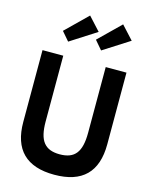

<svg xmlns="http://www.w3.org/2000/svg" viewBox="-151 -1142 979 1251"><g transform="rotate(15 339.0 -516.5)"><path d="M339.1 14.5Q197.7 14.5 126.8 -55.7Q55.9 -125.9 55.9 -266.4V-750H195.9V-305.9Q195.9 -257.7 204.1 -223Q212.3 -188.2 229.8 -166.1Q247.3 -144.1 274.3 -133.6Q301.4 -123.2 339.1 -123.2Q376.8 -123.2 404.1 -133.6Q431.4 -144.1 448.6 -166.1Q465.9 -188.2 474.1 -223Q482.3 -257.7 482.3 -305.9V-750H622.3V-266.4Q622.3 -125.9 551.4 -55.7Q480.5 14.5 339.1 14.5ZM425 -846.8 374.5 -905.9 520 -1048.2 601.4 -959.5ZM202.7 -846.8 151.8 -905.9 297.3 -1048.2 378.6 -959.5Z"/></g></svg>

Font: Spartan
Style: Bold
Weight: 700
Designer: Matt Bailey, Mirko Velimirovic
Foundry: Matt Bailey
Version: Version 1.005